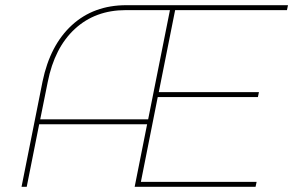

<svg xmlns="http://www.w3.org/2000/svg" viewBox="-20 -720 1130 740"><path d="M655 -681 592 -365H978L974 -346H588L523 -19H969L965 0H499L547 -241H131L83 0H63L144 -406Q173 -546 257 -623Q341 -700 467 -700H1090L1086 -681ZM635 -681H465Q347 -681 268.5 -608.5Q190 -536 164 -404L135 -260H551Z"/></svg>

Font: Montserrat Alternates Thin
Style: Italic
Weight: 250
Italic angle: -11.3°
Designer: Julieta Ulanovsky
Foundry: Julieta Ulanovsky
Version: Version 7.200